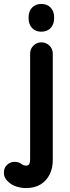

<svg xmlns="http://www.w3.org/2000/svg" viewBox="-64 -740 353 975"><path d="M68 215Q44 215 20 207.5Q-4 200 -20 185Q-32 175 -38.5 162.5Q-45 150 -44 134Q-44 112 -27.5 96.5Q-11 81 12 82Q33 83 44 92Q55 101 68 101Q82 101 85.5 91.5Q89 82 89 68V-468Q89 -492 106 -508.5Q123 -525 146 -525Q170 -525 187 -508.5Q204 -492 204 -468V75Q204 113 188.5 145Q173 177 143 196Q113 215 68 215ZM145 -579Q117 -579 99 -597.5Q81 -616 81 -650Q81 -683 99 -701.5Q117 -720 145 -720Q175 -720 193 -701.5Q211 -683 211 -650Q211 -616 193 -597.5Q175 -579 145 -579Z"/></svg>

Font: National Park SemiBold
Style: Regular
Weight: 600
Designer: Andrea Herstowski, Ben Hoepner
Version: Version 1.009